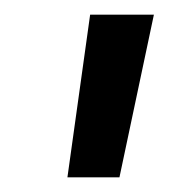

<svg xmlns="http://www.w3.org/2000/svg" viewBox="-20 -720 230 262"><path d="M190 -700 143 -478H72L103 -700Z"/></svg>

Font: ABeeZee
Style: Italic
Weight: 400
Italic angle: -10°
Designer: Anja Meiners
Foundry: Anja Meiners
Version: Version 1.003; ttfautohint (v1.8.3)